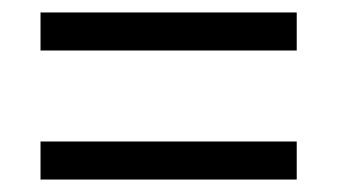

<svg xmlns="http://www.w3.org/2000/svg" viewBox="-20 -470 540 308"><path d="M45 -389H456V-450H45ZM45 -182H456V-243H45Z"/></svg>

Font: Inconsolata
Style: Regular
Weight: 400
Monospace: yes
Designer: Raph Levien, Cyreal, Brenton Simpson
Foundry: Raph Levien, Cyreal, Google
Version: Version 3.100